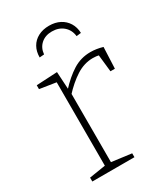

<svg xmlns="http://www.w3.org/2000/svg" viewBox="-183 -817 785 900"><g transform="rotate(-30 210.0 -367.0)"><path d="M44 0V-21L139 -36L132 -27V-495L140 -485L44 -500V-521L157 -527L163 -426L158 -429Q201 -476 244 -503Q287 -530 339 -530Q371 -530 405 -520L400 -405H376L365 -506L371 -496Q362 -498 353 -499Q344 -500 335 -500Q288 -500 245 -472.5Q202 -445 160 -399L165 -413V-27L157 -36L272 -21V0ZM233 -734Q266 -734 291 -721Q316 -708 330.5 -684.5Q345 -661 346 -630L321 -627Q317 -662 292.5 -683Q268 -704 231 -704Q195 -704 172 -683.5Q149 -663 146 -629L121 -627Q121 -659 134.5 -683Q148 -707 173.5 -720.5Q199 -734 233 -734Z"/></g></svg>

Font: Bitter Thin ExtraLight
Style: Regular
Weight: 250
Version: Version 2.002